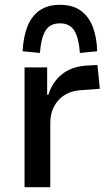

<svg xmlns="http://www.w3.org/2000/svg" viewBox="-20 -778 461 798"><path d="M82 0V-498H176V-384H181Q197 -436 236 -468Q275 -500 334 -505L385 -508L395 -409L313 -403Q255 -398 222 -360.5Q189 -323 189 -266V0ZM146 -558 74 -565Q77 -625 94 -668Q111 -711 144.5 -734.5Q178 -758 229 -758Q281 -758 314.5 -734.5Q348 -711 365 -668Q382 -625 384 -565L312 -558Q308 -618 289.5 -649.5Q271 -681 229 -681Q187 -681 168.5 -649.5Q150 -618 146 -558Z"/></svg>

Font: Nunito Sans 7pt SemiCondensed SemiBold
Style: Regular
Weight: 600
Width: 4
Designer: Vernon Adams
Foundry: Vernon Adams
Version: Version 3.101;gftools[0.9.27]